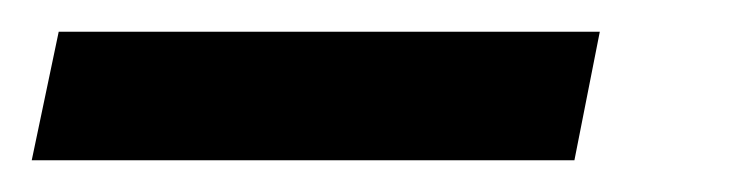

<svg xmlns="http://www.w3.org/2000/svg" viewBox="-100 65 461 121"><path d="M278 85H-63L-80 166H262Z"/></svg>

Font: Veleka
Style: Bold Italic
Weight: 700
Italic angle: -12°
Designer: Stefan Peev, Context Ltd, 2016; SIL International, 1997-2014.
Foundry: Stefan Peev, Context Ltd, 2016
Version: Version 5.000